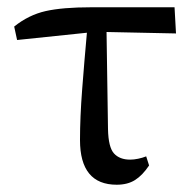

<svg xmlns="http://www.w3.org/2000/svg" viewBox="-20 -495 532 528"><path d="M27 -385 19 -422Q59 -454 105.5 -464.5Q152 -475 231 -475H460L464 -403L273 -407L277 -140Q278 -90 293.5 -73Q309 -56 338 -56Q348 -56 360 -58.5Q372 -61 382 -65L390 -40Q372 -13 351.5 0Q331 13 301 13Q200 13 200 -110Q200 -172 206 -250Q212 -328 219 -405Z"/></svg>

Font: Source Serif 4
Style: Regular
Weight: 400
Designer: Frank Grießhammer
Foundry: Adobe
Version: Version 4.005;hotconv 1.1.0;makeotfexe 2.6.0